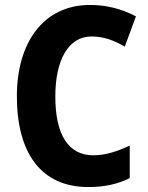

<svg xmlns="http://www.w3.org/2000/svg" viewBox="-20 -744 596 774"><path d="M349 -597C399 -597 442 -580 483 -556L528 -678C470 -709 407 -724 343 -724C154 -724 48 -571 48 -356C48 -128 145 10 336 10C400 10 453 -1 503 -26V-157C455 -135 408 -118 356 -118C255 -118 203 -202 203 -355C203 -501 255 -597 349 -597Z"/></svg>

Font: Noto Sans Oriya Cond Bold
Style: Bold
Weight: 700
Width: 3
Designer: Amélie Bonet and Sol Matas
Foundry: Google LLC
Version: Version 2.006